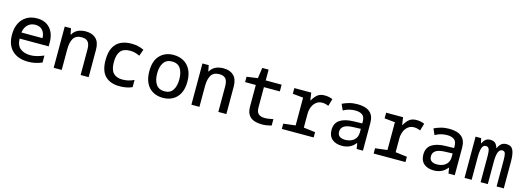

<svg xmlns="http://www.w3.org/2000/svg" viewBox="-1 -1547 6603 2424"><g transform="rotate(15 3300.0 -335.0)"><path d="M341 10Q208 10 132.5 -62Q57 -134 57 -269Q57 -356 88.5 -418.5Q120 -481 177 -515Q234 -549 312 -549Q420 -549 481.5 -481Q543 -413 543 -295V-245H163Q166 -153 217 -115Q268 -77 348 -77Q390 -77 433 -88.5Q476 -100 521 -119V-28Q476 -8 430 1Q384 10 341 10ZM441 -325Q439 -390 405.5 -427.5Q372 -465 313 -465Q252 -465 213 -427.5Q174 -390 165 -325Z M674 0V-539H756L771 -462H777Q800 -506 845 -527.5Q890 -549 950 -549Q1034 -549 1082.5 -502Q1131 -455 1131 -358V0H1026V-335Q1026 -402 1000 -433Q974 -464 918 -464Q841 -464 810 -412.5Q779 -361 779 -269V0Z M1538 10Q1415 10 1348 -56Q1281 -122 1281 -265Q1281 -365 1313.5 -428Q1346 -491 1405.5 -520Q1465 -549 1546 -549Q1636 -549 1709 -513L1678 -427Q1643 -444 1612.5 -451Q1582 -458 1551 -458Q1466 -458 1427.5 -410.5Q1389 -363 1389 -267Q1389 -167 1430 -124Q1471 -81 1550 -81Q1590 -81 1628.5 -90.5Q1667 -100 1700 -116V-22Q1666 -6 1623.5 2Q1581 10 1538 10Z M2102 10Q2028 10 1971.5 -21.5Q1915 -53 1883 -116Q1851 -179 1851 -272Q1851 -409 1919 -479Q1987 -549 2097 -549Q2170 -549 2227 -517.5Q2284 -486 2317 -423.5Q2350 -361 2350 -267Q2350 -176 2318.5 -114.5Q2287 -53 2231 -21.5Q2175 10 2102 10ZM2100 -75Q2174 -75 2209 -127.5Q2244 -180 2244 -270Q2244 -360 2208.5 -412Q2173 -464 2099 -464Q2026 -464 1990 -411.5Q1954 -359 1954 -270Q1954 -180 1990.5 -127.5Q2027 -75 2100 -75Z M2474 0V-539H2556L2571 -462H2577Q2600 -506 2645 -527.5Q2690 -549 2750 -549Q2834 -549 2882.5 -502Q2931 -455 2931 -358V0H2826V-335Q2826 -402 2800 -433Q2774 -464 2718 -464Q2641 -464 2610 -412.5Q2579 -361 2579 -269V0Z M3399 10Q3338 10 3292 -6.5Q3246 -23 3220.5 -62.5Q3195 -102 3195 -170V-451H3055V-521L3198 -541L3218 -680H3301V-539H3509V-451H3301V-187Q3301 -127 3328.5 -102Q3356 -77 3411 -77Q3437 -77 3465.5 -81.5Q3494 -86 3521 -92V-8Q3493 0 3462 5Q3431 10 3399 10Z M3656 0V-69L3813 -88V-451L3675 -465V-539H3896L3910 -443H3915Q3943 -493 3978 -521Q4013 -549 4070 -549Q4128 -549 4175 -528L4147 -433Q4131 -441 4109.5 -446.5Q4088 -452 4064 -452Q4020 -452 3987.5 -427Q3955 -402 3937.5 -360Q3920 -318 3920 -267V-88L4072 -69V0Z M4443 10Q4361 10 4313 -31Q4265 -72 4265 -150Q4265 -239 4327.5 -281.5Q4390 -324 4504 -327L4619 -330V-352Q4619 -416 4585.5 -440.5Q4552 -465 4494 -465Q4410 -465 4338 -424L4303 -502Q4343 -522 4392 -535.5Q4441 -549 4501 -549Q4606 -549 4661 -503.5Q4716 -458 4716 -362V0H4634L4622 -73H4618Q4583 -29 4539.5 -9.5Q4496 10 4443 10ZM4463 -74Q4504 -74 4540 -89Q4576 -104 4597.5 -135.5Q4619 -167 4619 -215V-259L4530 -256Q4440 -254 4401.5 -228Q4363 -202 4363 -155Q4363 -112 4390 -93Q4417 -74 4463 -74Z M4856 0V-69L5013 -88V-451L4875 -465V-539H5096L5110 -443H5115Q5143 -493 5178 -521Q5213 -549 5270 -549Q5328 -549 5375 -528L5347 -433Q5331 -441 5309.5 -446.5Q5288 -452 5264 -452Q5220 -452 5187.5 -427Q5155 -402 5137.5 -360Q5120 -318 5120 -267V-88L5272 -69V0Z M5643 10Q5561 10 5513 -31Q5465 -72 5465 -150Q5465 -239 5527.5 -281.5Q5590 -324 5704 -327L5819 -330V-352Q5819 -416 5785.5 -440.5Q5752 -465 5694 -465Q5610 -465 5538 -424L5503 -502Q5543 -522 5592 -535.5Q5641 -549 5701 -549Q5806 -549 5861 -503.5Q5916 -458 5916 -362V0H5834L5822 -73H5818Q5783 -29 5739.5 -9.5Q5696 10 5643 10ZM5663 -74Q5704 -74 5740 -89Q5776 -104 5797.5 -135.5Q5819 -167 5819 -215V-259L5730 -256Q5640 -254 5601.5 -228Q5563 -202 5563 -155Q5563 -112 5590 -93Q5617 -74 5663 -74Z M6044 0V-539H6117L6131 -477H6136Q6155 -517 6178.5 -533Q6202 -549 6236 -549Q6278 -549 6300.5 -528.5Q6323 -508 6334 -468H6338Q6355 -507 6380.5 -528Q6406 -549 6448 -549Q6510 -549 6533.5 -500.5Q6557 -452 6557 -351V0H6463V-349Q6463 -401 6455 -430Q6447 -459 6415 -459Q6348 -459 6348 -293V0H6254V-349Q6254 -402 6243.5 -430.5Q6233 -459 6201 -459Q6165 -459 6151 -415.5Q6137 -372 6137 -293V0Z"/></g></svg>

Font: Noto Sans Mono Medium
Style: Regular
Weight: 500
Designer: Monotype Design Team
Foundry: Monotype Imaging Inc.
Version: Version 2.014